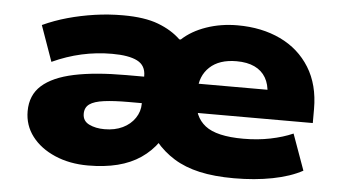

<svg xmlns="http://www.w3.org/2000/svg" viewBox="-43 -585 1172 664"><g transform="rotate(5 543.5 -253.0)"><path d="M283 11Q219 11 168 -11Q117 -33 88 -71Q59 -109 59 -158Q59 -214 96.5 -247.5Q134 -281 207 -296.5Q280 -312 388 -312H480V-220H404Q353 -220 319 -215.5Q285 -211 269 -199.5Q253 -188 253 -166Q253 -141 275.5 -130Q298 -119 329 -119Q365 -119 392 -132Q419 -145 434.5 -168Q450 -191 450 -218V-315Q450 -351 420.5 -366Q391 -381 333 -381Q279 -381 227.5 -369.5Q176 -358 126 -335L82 -459Q123 -478 168 -490.5Q213 -503 261 -510Q309 -517 359 -517Q434 -517 481.5 -499Q529 -481 560 -451H565Q598 -482 648.5 -499.5Q699 -517 757 -517Q841 -517 906 -486Q971 -455 1008 -395.5Q1045 -336 1045 -252V-203H606V-304H897L880 -290Q879 -323 865.5 -346Q852 -369 826.5 -381Q801 -393 764 -393Q704 -393 671 -362Q638 -331 638 -280V-250Q638 -190 677.5 -159Q717 -128 810 -128Q860 -128 904 -137Q948 -146 982 -161L1027 -36Q985 -13 923.5 -1Q862 11 790 11Q721 11 670 -0.5Q619 -12 581 -35.5Q543 -59 515 -93H524Q500 -59 465.5 -35.5Q431 -12 385.5 -0.5Q340 11 283 11Z"/></g></svg>

Font: Nunito Sans 7pt SemiExpanded Black
Style: Regular
Weight: 900
Width: 6
Designer: Vernon Adams
Foundry: Vernon Adams
Version: Version 3.101;gftools[0.9.27]